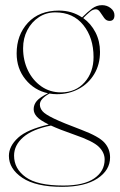

<svg xmlns="http://www.w3.org/2000/svg" viewBox="-20 -477 464 744"><path d="M295.5 26Q363 51.5 384.8 75.8Q406.5 100 406.5 133Q406.5 182.5 357.5 214.8Q308.5 247 220.5 247Q118.5 247 66.5 212Q14.5 177 14.5 127Q14.5 89.5 49.8 57Q85 24.5 169 5.5Q135 -11 122.8 -24.8Q110.5 -38.5 110.5 -54Q110.5 -71.5 122.5 -85.8Q134.5 -100 166 -115.5Q113 -127 78.8 -169.2Q44.5 -211.5 44.5 -270Q44.5 -341.5 88.2 -388.8Q132 -436 208.5 -436Q258.5 -436 298 -409.5L298.5 -410Q319 -430.5 336.8 -443.8Q354.5 -457 375.5 -457Q394.5 -457 409 -445.5Q423.5 -434 423.5 -418Q423.5 -396 404.5 -396Q392 -396 383.8 -407.2Q375.5 -418.5 368.2 -429.8Q361 -441 351.5 -441Q339.5 -441 327.8 -430.8Q316 -420.5 302.5 -407Q332.5 -385.5 350 -351.5Q367.5 -317.5 367.5 -276Q367.5 -227 345.2 -190Q323 -153 285 -132.5Q247 -112 200.5 -112Q186 -112 172 -114.5Q155 -105.5 144.8 -94.8Q134.5 -84 134.5 -72Q134.5 -58 144.8 -46Q155 -34 189.2 -17.5Q223.5 -1 295.5 26ZM194.5 -429Q159 -429 130.8 -410.5Q102.5 -392 86 -360.5Q69.5 -329 69.5 -290Q69.5 -243 88.2 -204.2Q107 -165.5 140.2 -142.2Q173.5 -119 216.5 -119Q273 -119 307.8 -158Q342.5 -197 342.5 -256Q342.5 -330.5 303 -379.8Q263.5 -429 194.5 -429ZM34.5 126Q34.5 177 79.8 209.5Q125 242 225.5 242Q305 242 345.2 214.2Q385.5 186.5 385.5 141Q385.5 114 362.8 91.8Q340 69.5 268.5 45Q211 25 177.5 9.5Q106 23.5 70.2 54.5Q34.5 85.5 34.5 126Z"/></svg>

Font: Fraunces 144pt Thin
Style: Regular
Weight: 100
Version: Version 1.000;[f99f86859]